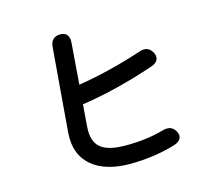

<svg xmlns="http://www.w3.org/2000/svg" viewBox="-114 -919 1228 1103"><g transform="rotate(-15 500.0 -367.5)"><path d="M826 -536C809 -569 783 -578 748 -566C624 -525 495 -492 364 -471L383 -717C386 -757 368 -779 333 -779C297 -779 275 -759 272 -722L231 -224C215 -40 348 44 527 44C629 44 723 29 801 5C840 -7 853 -35 837 -64C821 -95 795 -104 760 -94C690 -74 614 -65 534 -65C404 -65 334 -102 345 -229L355 -357C498 -378 642 -415 790 -465C829 -478 842 -504 826 -536Z"/></g></svg>

Font: 寒蝉团圆体 Round
Style: Regular
Weight: 500
Designer: 寒蝉字型
Version: Version 2.700;Glyphs 3.1.1 (3135)